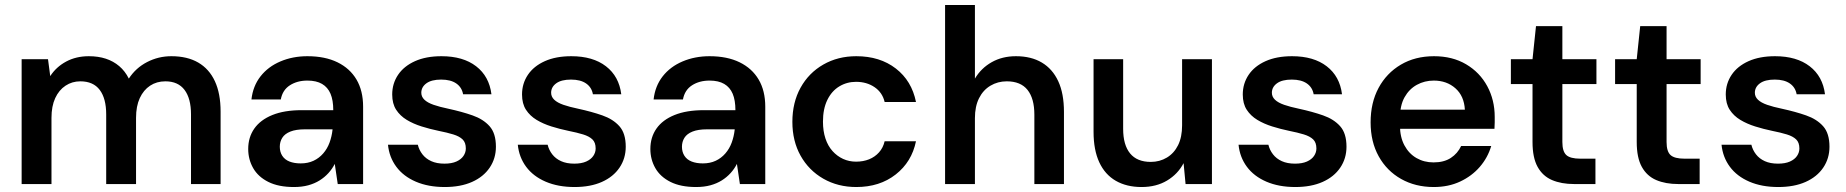

<svg xmlns="http://www.w3.org/2000/svg" viewBox="-20 -740 7424 772"><path d="M67 0V-502H173L182 -434Q206 -471 246 -492.5Q286 -514 337 -514Q375 -514 405.5 -504Q436 -494 459.5 -474Q483 -454 498 -424Q526 -467 571.5 -490.5Q617 -514 669 -514Q733 -514 777 -488.5Q821 -463 844 -413.5Q867 -364 867 -291V0H748V-280Q748 -344 722 -378.5Q696 -413 645 -413Q610 -413 583.5 -395.5Q557 -378 542 -345.5Q527 -313 527 -266V0H407V-280Q407 -344 381 -378.5Q355 -413 303 -413Q270 -413 243.5 -395.5Q217 -378 202 -345.5Q187 -313 187 -266V0Z M1162 12Q1100 12 1059 -8.5Q1018 -29 998 -64Q978 -99 978 -141Q978 -188 1002.5 -223Q1027 -258 1075 -277.5Q1123 -297 1193 -297H1320Q1320 -337 1309 -363Q1298 -389 1275 -402.5Q1252 -416 1216 -416Q1175 -416 1145.5 -397Q1116 -378 1109 -340H991Q997 -394 1027.5 -433Q1058 -472 1107.5 -493Q1157 -514 1216 -514Q1287 -514 1337 -489.5Q1387 -465 1413.5 -420Q1440 -375 1440 -311V0H1338L1326 -81Q1316 -61 1300.5 -44Q1285 -27 1265 -14.5Q1245 -2 1219.5 5Q1194 12 1162 12ZM1189 -83Q1218 -83 1240.5 -93.5Q1263 -104 1279.5 -123Q1296 -142 1305 -166.5Q1314 -191 1317 -218V-220H1206Q1170 -220 1147.5 -211Q1125 -202 1115 -186Q1105 -170 1105 -150Q1105 -129 1115 -113.5Q1125 -98 1144 -90.5Q1163 -83 1189 -83Z M1768 12Q1702 12 1652 -9.5Q1602 -31 1573.5 -69.5Q1545 -108 1540 -158H1660Q1665 -137 1678.5 -119.5Q1692 -102 1714 -92Q1736 -82 1767 -82Q1796 -82 1815 -90.5Q1834 -99 1843.5 -113Q1853 -127 1853 -143Q1853 -167 1840 -179.5Q1827 -192 1802.5 -199.5Q1778 -207 1743 -214Q1709 -221 1675.5 -231.5Q1642 -242 1615.5 -258Q1589 -274 1573 -298.5Q1557 -323 1557 -360Q1557 -404 1580.5 -439Q1604 -474 1648.5 -494Q1693 -514 1755 -514Q1842 -514 1894.5 -473.5Q1947 -433 1956 -361H1842Q1837 -389 1814.5 -404.5Q1792 -420 1754 -420Q1715 -420 1694.5 -405Q1674 -390 1674 -367Q1674 -351 1686.5 -339Q1699 -327 1723.5 -318.5Q1748 -310 1782 -303Q1837 -291 1880 -276Q1923 -261 1948.5 -232.5Q1974 -204 1974 -150Q1974 -103 1949 -66Q1924 -29 1878 -8.5Q1832 12 1768 12Z M2290 12Q2224 12 2174 -9.5Q2124 -31 2095.5 -69.5Q2067 -108 2062 -158H2182Q2187 -137 2200.5 -119.5Q2214 -102 2236 -92Q2258 -82 2289 -82Q2318 -82 2337 -90.5Q2356 -99 2365.5 -113Q2375 -127 2375 -143Q2375 -167 2362 -179.5Q2349 -192 2324.5 -199.5Q2300 -207 2265 -214Q2231 -221 2197.5 -231.5Q2164 -242 2137.5 -258Q2111 -274 2095 -298.5Q2079 -323 2079 -360Q2079 -404 2102.5 -439Q2126 -474 2170.5 -494Q2215 -514 2277 -514Q2364 -514 2416.5 -473.5Q2469 -433 2478 -361H2364Q2359 -389 2336.5 -404.5Q2314 -420 2276 -420Q2237 -420 2216.5 -405Q2196 -390 2196 -367Q2196 -351 2208.5 -339Q2221 -327 2245.5 -318.5Q2270 -310 2304 -303Q2359 -291 2402 -276Q2445 -261 2470.5 -232.5Q2496 -204 2496 -150Q2496 -103 2471 -66Q2446 -29 2400 -8.5Q2354 12 2290 12Z M2779 12Q2717 12 2676 -8.5Q2635 -29 2615 -64Q2595 -99 2595 -141Q2595 -188 2619.5 -223Q2644 -258 2692 -277.5Q2740 -297 2810 -297H2937Q2937 -337 2926 -363Q2915 -389 2892 -402.5Q2869 -416 2833 -416Q2792 -416 2762.5 -397Q2733 -378 2726 -340H2608Q2614 -394 2644.5 -433Q2675 -472 2724.5 -493Q2774 -514 2833 -514Q2904 -514 2954 -489.5Q3004 -465 3030.5 -420Q3057 -375 3057 -311V0H2955L2943 -81Q2933 -61 2917.5 -44Q2902 -27 2882 -14.5Q2862 -2 2836.5 5Q2811 12 2779 12ZM2806 -83Q2835 -83 2857.5 -93.5Q2880 -104 2896.5 -123Q2913 -142 2922 -166.5Q2931 -191 2934 -218V-220H2823Q2787 -220 2764.5 -211Q2742 -202 2732 -186Q2722 -170 2722 -150Q2722 -129 2732 -113.5Q2742 -98 2761 -90.5Q2780 -83 2806 -83Z M3423 12Q3349 12 3290.5 -21.5Q3232 -55 3199 -114Q3166 -173 3166 -250Q3166 -328 3199 -387.5Q3232 -447 3290.5 -480.5Q3349 -514 3423 -514Q3518 -514 3582 -464.5Q3646 -415 3663 -330H3537Q3528 -368 3496.5 -389.5Q3465 -411 3422 -411Q3385 -411 3354.5 -392.5Q3324 -374 3306.5 -338Q3289 -302 3289 -251Q3289 -213 3299 -183Q3309 -153 3327.5 -132.5Q3346 -112 3370 -101Q3394 -90 3422 -90Q3451 -90 3474.5 -99.5Q3498 -109 3514.5 -127.5Q3531 -146 3537 -172H3663Q3646 -89 3581.5 -38.5Q3517 12 3423 12Z M3780 0V-720H3900V-424Q3925 -466 3967.5 -490Q4010 -514 4065 -514Q4126 -514 4169 -488.5Q4212 -463 4235 -413.5Q4258 -364 4258 -290V0H4139V-279Q4139 -344 4111.5 -378.5Q4084 -413 4028 -413Q3992 -413 3962.5 -395.5Q3933 -378 3916.5 -345Q3900 -312 3900 -265V0Z M4570 12Q4510 12 4466.5 -13Q4423 -38 4400 -87.5Q4377 -137 4377 -210V-502H4496V-222Q4496 -157 4524 -123Q4552 -89 4607 -89Q4643 -89 4672 -106.5Q4701 -124 4717 -156.5Q4733 -189 4733 -236V-502H4853V0H4747L4739 -84Q4716 -40 4672.5 -14Q4629 12 4570 12Z M5188 12Q5122 12 5072 -9.5Q5022 -31 4993.5 -69.5Q4965 -108 4960 -158H5080Q5085 -137 5098.5 -119.5Q5112 -102 5134 -92Q5156 -82 5187 -82Q5216 -82 5235 -90.5Q5254 -99 5263.5 -113Q5273 -127 5273 -143Q5273 -167 5260 -179.5Q5247 -192 5222.5 -199.5Q5198 -207 5163 -214Q5129 -221 5095.5 -231.5Q5062 -242 5035.5 -258Q5009 -274 4993 -298.5Q4977 -323 4977 -360Q4977 -404 5000.5 -439Q5024 -474 5068.5 -494Q5113 -514 5175 -514Q5262 -514 5314.5 -473.5Q5367 -433 5376 -361H5262Q5257 -389 5234.5 -404.5Q5212 -420 5174 -420Q5135 -420 5114.5 -405Q5094 -390 5094 -367Q5094 -351 5106.5 -339Q5119 -327 5143.5 -318.5Q5168 -310 5202 -303Q5257 -291 5300 -276Q5343 -261 5368.5 -232.5Q5394 -204 5394 -150Q5394 -103 5369 -66Q5344 -29 5298 -8.5Q5252 12 5188 12Z M5745 12Q5671 12 5613.5 -20.5Q5556 -53 5523.5 -111.5Q5491 -170 5491 -248Q5491 -327 5523 -386.5Q5555 -446 5612.5 -480Q5670 -514 5746 -514Q5820 -514 5875 -481.5Q5930 -449 5960 -393.5Q5990 -338 5990 -270Q5990 -260 5990 -248Q5990 -236 5989 -222H5578V-299H5870Q5867 -354 5832 -385Q5797 -416 5745 -416Q5708 -416 5677 -399Q5646 -382 5627.5 -349Q5609 -316 5609 -265V-236Q5609 -189 5627 -155.5Q5645 -122 5675.5 -104.5Q5706 -87 5744 -87Q5786 -87 5813.5 -105Q5841 -123 5855 -153H5976Q5962 -106 5930 -69Q5898 -32 5851 -10Q5804 12 5745 12Z M6309 0Q6258 0 6220.5 -16Q6183 -32 6162.5 -69Q6142 -106 6142 -169V-402H6055V-502H6142L6156 -635H6262V-502H6399V-402H6262V-169Q6262 -131 6278 -116.5Q6294 -102 6334 -102H6395V0Z M6728 0Q6677 0 6639.5 -16Q6602 -32 6581.5 -69Q6561 -106 6561 -169V-402H6474V-502H6561L6575 -635H6681V-502H6818V-402H6681V-169Q6681 -131 6697 -116.5Q6713 -102 6753 -102H6814V0Z M7130 12Q7064 12 7014 -9.5Q6964 -31 6935.5 -69.5Q6907 -108 6902 -158H7022Q7027 -137 7040.5 -119.5Q7054 -102 7076 -92Q7098 -82 7129 -82Q7158 -82 7177 -90.5Q7196 -99 7205.5 -113Q7215 -127 7215 -143Q7215 -167 7202 -179.5Q7189 -192 7164.5 -199.5Q7140 -207 7105 -214Q7071 -221 7037.5 -231.5Q7004 -242 6977.5 -258Q6951 -274 6935 -298.5Q6919 -323 6919 -360Q6919 -404 6942.5 -439Q6966 -474 7010.5 -494Q7055 -514 7117 -514Q7204 -514 7256.5 -473.5Q7309 -433 7318 -361H7204Q7199 -389 7176.5 -404.5Q7154 -420 7116 -420Q7077 -420 7056.5 -405Q7036 -390 7036 -367Q7036 -351 7048.5 -339Q7061 -327 7085.5 -318.5Q7110 -310 7144 -303Q7199 -291 7242 -276Q7285 -261 7310.5 -232.5Q7336 -204 7336 -150Q7336 -103 7311 -66Q7286 -29 7240 -8.5Q7194 12 7130 12Z"/></svg>

Font: DM Sans 16pt SemiBold
Style: Regular
Weight: 600
Version: Version 4.004;gftools[0.9.30]